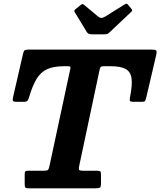

<svg xmlns="http://www.w3.org/2000/svg" viewBox="-20 -1018 867 1038"><path d="M449.5 -844.5Q453.5 -838.5 459.5 -835.5Q465.5 -832.5 478 -832.5H544Q555.5 -832.5 560.8 -834.8Q566 -837 572 -843L687.5 -952Q695 -958.5 695 -961.8Q695 -965 690 -971L673.5 -990.5Q669 -996.5 665.8 -997.8Q662.5 -999 654.5 -994.5L549 -928.5Q536.5 -921 527.8 -921.2Q519 -921.5 510 -929L436 -990.5Q429.5 -995.5 426.8 -996.2Q424 -997 416 -991L389 -969Q382.5 -964 381.8 -960.5Q381 -957 384.5 -951.5ZM113.5 -23.5Q113.5 -8.5 117 -4.2Q120.5 0 135 0H496.5Q515.5 0 520.8 -4.2Q526 -8.5 526 -28.5V-70.5Q526 -86.5 522.8 -90.8Q519.5 -95 504 -95H431Q408.5 -95 406.8 -101.5Q405 -108 409 -125L518.5 -641Q520.5 -651 524.2 -655.5Q528 -660 540.5 -660H577Q632 -660 659 -645.2Q686 -630.5 691 -594.8Q696 -559 683.5 -496Q680 -479.5 681.8 -473.5Q683.5 -467.5 705.5 -467.5H744.5Q760.5 -467.5 763.8 -471.8Q767 -476 770 -488L824 -718.5Q829 -740 824.5 -745Q820 -750 796 -750H137Q118.5 -750 113.2 -746Q108 -742 104.5 -727L51 -494.5Q47.5 -479 49.8 -473.2Q52 -467.5 72.5 -467.5H106.5Q124 -467.5 128.8 -473.5Q133.5 -479.5 137.5 -493.5Q156 -556 178.5 -592.5Q201 -629 236 -644.5Q271 -660 326.5 -660H346Q356 -660 359 -657.5Q362 -655 360.5 -647.5L247.5 -121Q244 -104.5 239.8 -99.8Q235.5 -95 215 -95H133Q120.5 -95 117 -91.8Q113.5 -88.5 113.5 -76Z"/></svg>

Font: Besley
Style: Bold Italic
Weight: 700
Italic angle: -13°
Designer: Owen Earl
Foundry: indestructible type*
Version: Version 2.001